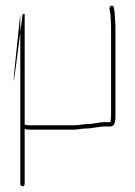

<svg xmlns="http://www.w3.org/2000/svg" viewBox="-20 -513 467 662"><path d="M276 -70C300 -70 319 -77 343 -77H360C378 -77 378 -98 378 -118V-422C378 -436 376 -447 376 -460C376 -466 375 -472 374 -478C373 -486 373 -494 364 -493C352 -491 361 -471 361 -460C361 -448 363 -435 363 -422V-118C363 -106 361 -98 361 -92H344C318 -92 305 -85 276 -85C261 -84 250 -81 235 -81H85C77 -81 65 -81 65 -85V-465L58 -464C19 -155 17 -155 50 -465V121C50 126 53 129 58 129C63 129 65 126 65 121V-68C70 -67 77 -66 85 -66H235C250 -66 261 -70 276 -70Z"/></svg>

Font: Electronic
Style: UltTh
Weight: 100
Version: Version 1.011